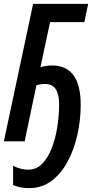

<svg xmlns="http://www.w3.org/2000/svg" viewBox="-22 -734 499 997"><path d="M128 243Q106 243 85.5 239Q65 235 46 227V127Q86 147 125 147Q168 147 198 115.5Q228 84 247.5 33Q267 -18 276 -77.5Q285 -137 285 -192Q285 -244 267.5 -271Q250 -298 211 -298Q187 -298 167 -291L106 0H-2L150 -714H436L416 -619H238L188 -385Q218 -394 249 -394Q321 -394 359 -344Q397 -294 397 -189Q397 -113 380.5 -37Q364 39 330.5 102.5Q297 166 246.5 204.5Q196 243 128 243Z"/></svg>

Font: Noto Sans ExtraCondensed SemiBold
Style: Italic
Weight: 600
Width: 2
Italic angle: -12°
Designer: Monotype Design Team
Foundry: Monotype Imaging Inc.
Version: Version 2.013; ttfautohint (v1.8.4.7-5d5b)